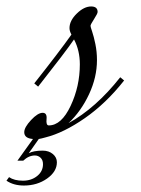

<svg xmlns="http://www.w3.org/2000/svg" viewBox="-166 -430 436 594"><path d="M-91 -21Q-91 -36 -70 -58.5Q-49 -81 -34 -81Q-20 -81 -22 -61.5Q-24 -42 -15 -42Q24 -42 52.5 -102.5Q81 -163 81 -231Q81 -274 63 -308Q37 -270 -48 -162L-60 -172Q19 -272 55 -323Q49 -334 49 -343Q49 -366 71.5 -388Q94 -410 116 -410Q136 -410 136 -393Q136 -388 125 -371Q114 -354 114 -350Q114 -347 119 -332.5Q124 -318 129 -294Q134 -270 134 -244Q134 -191 109.5 -138.5Q85 -86 46 -49Q131 -96 206 -191L218 -181Q162 -110 96.5 -64.5Q31 -19 -25 -5Q-39 -1 -46 0L-77 44Q-62 36 -34 36Q-15 36 -2.5 46.5Q10 57 10 72Q10 101 -20.5 122.5Q-51 144 -92 144Q-124 144 -146 129L-138 118Q-122 129 -95 129Q-69 129 -51 114.5Q-33 100 -33 78Q-33 65 -40.5 58Q-48 51 -58 51Q-77 51 -94 67H-112L-64 0Q-91 -2 -91 -21Z"/></svg>

Font: Dynalight
Style: Regular
Weight: 400
Designer: Astigmatic (AOETI)
Foundry: Astigmatic (AOETI)
Version: Version 1.000